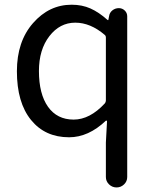

<svg xmlns="http://www.w3.org/2000/svg" viewBox="-20 -575 659 826"><path d="M435.5 186.5V38.1L440.4 -52.7Q440.4 -54.7 439 -55.7Q437.5 -56.6 435.5 -55.7Q360.4 15.6 277.3 15.6Q173.8 15.6 113.3 -59.1Q52.7 -133.8 52.7 -268.6Q52.7 -396.5 122.1 -475.6Q191.4 -554.7 288.1 -554.7Q333 -554.7 369.1 -538.6Q405.3 -522.5 442.4 -489.3Q443.4 -488.3 444.8 -488.3Q446.3 -488.3 446.3 -490.2L449.2 -504.9Q451.2 -520.5 463.4 -530.3Q475.6 -540 491.2 -540Q505.9 -540 516.6 -529.8Q527.3 -519.5 527.3 -504.9V186.5Q527.3 205.1 513.7 218.3Q500 231.4 481.4 231.4Q462.9 231.4 449.2 218.3Q435.5 205.1 435.5 186.5ZM296.9 -60.5Q366.2 -60.5 430.7 -129.9Q435.5 -135.7 435.5 -142.6V-413.1Q435.5 -420.9 430.7 -424.8Q369.1 -477.5 303.7 -477.5Q237.3 -477.5 192.4 -419.4Q147.5 -361.3 147.5 -269.5Q147.5 -170.9 186.5 -115.7Q225.6 -60.5 296.9 -60.5Z"/></svg>

Font: Gen Jyuu Gothic P Regular
Style: Regular
Weight: 400
Designer: [Source Han Sans]
Ryoko NISHIZUKA  (kana & ideographs); Paul D. Hunt (Latin, Greek & Cyrillic); Wenlong ZHANG  (bopomofo
Version: Version 1.002.20150607